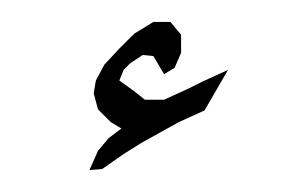

<svg xmlns="http://www.w3.org/2000/svg" viewBox="-20 -754 274 176"><path d="M189 -689.9 167.5 -652.8 144 -642.1 124.5 -631.3 108.9 -622.6 93.3 -612.8 73.7 -599.1 62 -598.1 69.8 -615.7 79.6 -627.4 91.3 -636.2 81.5 -642.1 69.8 -653.8 65.9 -668.5 67.9 -680.2 75.7 -694.8 89.4 -709.5 103 -723.1 120.6 -733.9H136.2L146 -722.2V-705.6L140.1 -691.9L130.4 -686L120.6 -702.6L110.8 -703.6L99.1 -695.8L93.3 -689.9L89.4 -680.2L103 -670.4L112.8 -662.6H130.4L151.9 -672.4L165.5 -679.2Z"/></svg>

Font: LaylaThuluth
Style: Regular
Weight: 400
Version: Version 2.0